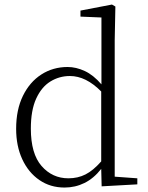

<svg xmlns="http://www.w3.org/2000/svg" viewBox="-20 -820 657 854"><path d="M432.1 8.8 430.2 -68.8Q397 -26.4 355.7 -6.1Q314.5 14.2 267.1 14.2Q203.6 14.2 155 -19.3Q106.4 -52.7 79.1 -111.6Q51.8 -170.4 51.8 -247.1Q51.8 -332 82 -393.8Q112.3 -455.6 164.1 -488.8Q215.8 -522 280.8 -522Q318.4 -522 356.9 -504.2Q395.5 -486.3 431.2 -444.8V-742.2L337.9 -746.1V-772.9L478 -799.8L493.2 -791L490.2 -641.1V-34.2L590.8 -26.9V0ZM430.2 -102.1V-413.1Q362.3 -481.9 291 -481.9Q243.7 -481.9 204.1 -457.5Q164.6 -433.1 140.9 -381.3Q117.2 -329.6 117.2 -248Q117.2 -136.2 165 -81.5Q212.9 -26.9 284.2 -26.9Q326.2 -26.9 360.4 -44.2Q394.5 -61.5 430.2 -102.1Z"/></svg>

Font: Source Han Serif TW ExtraLight
Style: Regular
Weight: 250
Designer: Ryoko NISHIZUKA Ë•øÂ°öÊ∂ºÂ≠ê (kana & ideographs); Frank Grie√ühammer (Latin, Greek & Cyrillic); Wenlong ZHANG Âº†ÊñáÈæô 
Foundry: Adobe
Version: Version 2.003;hotconv 1.1.1;makeotfexe 2.6.0